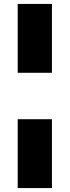

<svg xmlns="http://www.w3.org/2000/svg" viewBox="-20 -762 354 976"><path d="M70 -742H244V-392H70ZM70 -156H244V194H70Z"/></svg>

Font: Idrija
Style: Regular
Weight: 800
Designer: Julieta Ulanovsky
Foundry: Julieta Ulanovsky
Version: Version 7.200